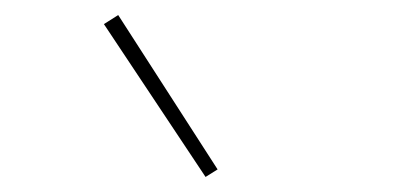

<svg xmlns="http://www.w3.org/2000/svg" viewBox="-20 -798 540 255"><path d="M253 -563 118 -766 137 -778 269 -573Z"/></svg>

Font: Iosevka Aile Thin
Style: Regular
Weight: 100
Designer: Belleve Invis
Foundry: Belleve Invis
Version: Version 31.1.0; ttfautohint (v1.8.4)